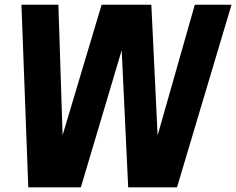

<svg xmlns="http://www.w3.org/2000/svg" viewBox="-20 -800 1011 822"><path d="M528.8 2 501 -585 326.2 2H101.1L71.8 -779.8H230L248 -221.2L415 -779.8H627.9L654.8 -220.2L814 -779.8H971.2L737.8 2Z"/></svg>

Font: Cooper Hewitt
Style: Bold Italic
Weight: 712
Designer: Village Type and Design LLC
Foundry: Cooper Hewitt Smithsonian Design Museum
Version: 1.000